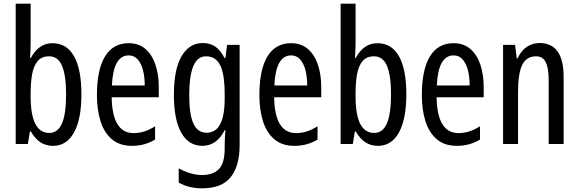

<svg xmlns="http://www.w3.org/2000/svg" viewBox="-20 -780 3136 1040"><path d="M146 -543Q146 -527 145 -508Q144 -489 143 -466H147Q190 -546 264 -546Q341 -546 381 -475.5Q421 -405 421 -269Q421 -135 381 -62.5Q341 10 267 10Q229 10 199.5 -9Q170 -28 147 -68H142L131 0H65V-760H146ZM246 -475Q206 -475 184 -449Q162 -423 154 -378Q146 -333 146 -276V-257Q146 -60 247 -60Q293 -60 315.5 -111Q338 -162 338 -270Q338 -372 316 -423.5Q294 -475 246 -475Z M677 -546Q732 -546 768 -514.5Q804 -483 822 -429.5Q840 -376 840 -309V-253H585Q588 -59 704 -59Q733 -59 761.5 -68Q790 -77 820 -96V-24Q764 10 695 10Q627 10 585 -26.5Q543 -63 524 -125Q505 -187 505 -265Q505 -402 548.5 -474Q592 -546 677 -546ZM677 -480Q636 -480 613 -440Q590 -400 586 -317H764Q764 -361 755 -398Q746 -435 726.5 -457.5Q707 -480 677 -480Z M1079 -547Q1117 -547 1145.5 -528Q1174 -509 1196 -466H1201L1210 -537H1278V6Q1278 118 1230 179Q1182 240 1075 240Q1038 240 1007.5 232.5Q977 225 948 209V132Q1016 168 1073 168Q1135 168 1166 135.5Q1197 103 1197 25V9Q1197 -8 1198 -29.5Q1199 -51 1201 -75H1197Q1154 10 1076 10Q1003 10 962.5 -60Q922 -130 922 -266Q922 -406 964 -476.5Q1006 -547 1079 -547ZM1096 -475Q1049 -475 1027 -421.5Q1005 -368 1005 -265Q1005 -159 1028 -110Q1051 -61 1099 -61Q1197 -61 1197 -245V-270Q1197 -377 1173 -426Q1149 -475 1096 -475Z M1557 -546Q1612 -546 1648 -514.5Q1684 -483 1702 -429.5Q1720 -376 1720 -309V-253H1465Q1468 -59 1584 -59Q1613 -59 1641.5 -68Q1670 -77 1700 -96V-24Q1644 10 1575 10Q1507 10 1465 -26.5Q1423 -63 1404 -125Q1385 -187 1385 -265Q1385 -402 1428.5 -474Q1472 -546 1557 -546ZM1557 -480Q1516 -480 1493 -440Q1470 -400 1466 -317H1644Q1644 -361 1635 -398Q1626 -435 1606.5 -457.5Q1587 -480 1557 -480Z M1906 -543Q1906 -527 1905 -508Q1904 -489 1903 -466H1907Q1950 -546 2024 -546Q2101 -546 2141 -475.5Q2181 -405 2181 -269Q2181 -135 2141 -62.5Q2101 10 2027 10Q1989 10 1959.5 -9Q1930 -28 1907 -68H1902L1891 0H1825V-760H1906ZM2006 -475Q1966 -475 1944 -449Q1922 -423 1914 -378Q1906 -333 1906 -276V-257Q1906 -60 2007 -60Q2053 -60 2075.5 -111Q2098 -162 2098 -270Q2098 -372 2076 -423.5Q2054 -475 2006 -475Z M2437 -546Q2492 -546 2528 -514.5Q2564 -483 2582 -429.5Q2600 -376 2600 -309V-253H2345Q2348 -59 2464 -59Q2493 -59 2521.5 -68Q2550 -77 2580 -96V-24Q2524 10 2455 10Q2387 10 2345 -26.5Q2303 -63 2284 -125Q2265 -187 2265 -265Q2265 -402 2308.5 -474Q2352 -546 2437 -546ZM2437 -480Q2396 -480 2373 -440Q2350 -400 2346 -317H2524Q2524 -361 2515 -398Q2506 -435 2486.5 -457.5Q2467 -480 2437 -480Z M2902 -547Q3033 -547 3033 -364V0H2952V-348Q2952 -411 2936 -443Q2920 -475 2884 -475Q2832 -475 2809 -429Q2786 -383 2786 -279V0H2705V-537H2770L2779 -464H2784Q2801 -504 2832.5 -525.5Q2864 -547 2902 -547Z"/></svg>

Font: Noto Sans ExtraCondensed
Style: Regular
Weight: 400
Width: 2
Designer: Monotype Design Team
Foundry: Monotype Imaging Inc.
Version: Version 2.013; ttfautohint (v1.8.4.7-5d5b)